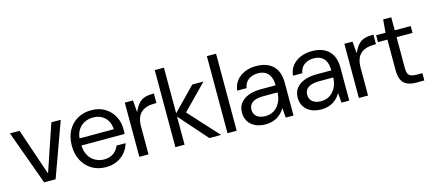

<svg xmlns="http://www.w3.org/2000/svg" viewBox="-54 -1195 3799 1697"><g transform="rotate(-15 1845.0 -346.5)"><path d="M190 0 10 -496H98L242 -71H245L389 -496H475L295 0Z M754 12Q683 12 628 -20.5Q573 -53 541.5 -111.5Q510 -170 510 -248Q510 -327 541 -385Q572 -443 627.5 -475.5Q683 -508 756 -508Q829 -508 881 -475.5Q933 -443 961 -390.5Q989 -338 989 -276Q989 -266 989 -254.5Q989 -243 988 -229H573V-294H906Q903 -364 860.5 -403Q818 -442 754 -442Q711 -442 674 -423Q637 -404 614.5 -366Q592 -328 592 -271V-243Q592 -181 615 -140Q638 -99 675.5 -78.5Q713 -58 754 -58Q806 -58 841 -82Q876 -106 892 -148H975Q962 -102 932 -66Q902 -30 857.5 -9Q813 12 754 12Z M1061 0V-496H1136L1144 -391H1147Q1169 -440 1193.5 -465Q1218 -490 1251 -499Q1284 -508 1330 -508V-420H1308Q1270 -420 1239.5 -410Q1209 -400 1188 -380.5Q1167 -361 1156 -329.5Q1145 -298 1145 -255V0Z M1702 0 1461 -273 1678 -496H1781L1533 -243V-303L1809 0ZM1391 0V-705H1475V0Z M1868 0V-705H1952V0Z M2218 12Q2158 12 2117.5 -9Q2077 -30 2057.5 -65Q2038 -100 2038 -141Q2038 -192 2064.5 -227Q2091 -262 2139.5 -280.5Q2188 -299 2254 -299H2388Q2388 -347 2373 -379Q2358 -411 2330 -426.5Q2302 -442 2263 -442Q2214 -442 2178 -417Q2142 -392 2134 -341H2048Q2054 -395 2084 -432Q2114 -469 2160.5 -488.5Q2207 -508 2263 -508Q2334 -508 2380.5 -482.5Q2427 -457 2449.5 -411.5Q2472 -366 2472 -305V0H2401L2394 -86H2391Q2378 -63 2360 -45Q2342 -27 2320.5 -14.5Q2299 -2 2273 5Q2247 12 2218 12ZM2232 -59Q2270 -59 2298.5 -73.5Q2327 -88 2347 -113Q2367 -138 2377.5 -169.5Q2388 -201 2388 -234H2261Q2212 -234 2182 -222.5Q2152 -211 2139 -191Q2126 -171 2126 -145Q2126 -119 2138.5 -99.5Q2151 -80 2175 -69.5Q2199 -59 2232 -59Z M2728 12Q2668 12 2627.5 -9Q2587 -30 2567.5 -65Q2548 -100 2548 -141Q2548 -192 2574.5 -227Q2601 -262 2649.5 -280.5Q2698 -299 2764 -299H2898Q2898 -347 2883 -379Q2868 -411 2840 -426.5Q2812 -442 2773 -442Q2724 -442 2688 -417Q2652 -392 2644 -341H2558Q2564 -395 2594 -432Q2624 -469 2670.5 -488.5Q2717 -508 2773 -508Q2844 -508 2890.5 -482.5Q2937 -457 2959.5 -411.5Q2982 -366 2982 -305V0H2911L2904 -86H2901Q2888 -63 2870 -45Q2852 -27 2830.5 -14.5Q2809 -2 2783 5Q2757 12 2728 12ZM2742 -59Q2780 -59 2808.5 -73.5Q2837 -88 2857 -113Q2877 -138 2887.5 -169.5Q2898 -201 2898 -234H2771Q2722 -234 2692 -222.5Q2662 -211 2649 -191Q2636 -171 2636 -145Q2636 -119 2648.5 -99.5Q2661 -80 2685 -69.5Q2709 -59 2742 -59Z M3070 0V-496H3145L3153 -391H3156Q3178 -440 3202.5 -465Q3227 -490 3260 -499Q3293 -508 3339 -508V-420H3317Q3279 -420 3248.5 -410Q3218 -400 3197 -380.5Q3176 -361 3165 -329.5Q3154 -298 3154 -255V0Z M3593 0Q3548 0 3515 -14Q3482 -28 3464.5 -61.5Q3447 -95 3447 -152V-433H3361V-496H3447L3457 -615H3531V-496H3677V-433H3531V-152Q3531 -101 3550 -84Q3569 -67 3617 -67H3669V0Z"/></g></svg>

Font: DM Sans 9pt 36pt
Style: Regular
Weight: 400
Version: Version 4.004;gftools[0.9.30]